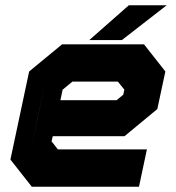

<svg xmlns="http://www.w3.org/2000/svg" viewBox="-20 -708 666 728"><path d="M526 -540 607 -437 576.5 -294.5 452 -191.5H180L175.5 -172L199.5 -141.5H537L507 0H100.5L19.5 -103L90.5 -437L215.5 -540ZM474.5 -471 525.5 -408 505.5 -315 441.5 -262H123L153 -403L236 -471ZM474.5 -471H236L153 -403L96 -137L147.5 -73H460H147.5L96 -137L123 -262H441.5L505.5 -315L525.5 -408ZM427 -398.5H254.5L217.5 -368L209 -328H422L447.5 -349L451.5 -368ZM318.5 -556 468.5 -688H612L442 -556ZM420.5 -590H420L493.5 -653H494Z"/></svg>

Font: Tourney Thin Black
Style: Italic
Weight: 900
Italic angle: -12°
Version: Version 1.015